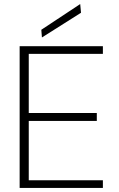

<svg xmlns="http://www.w3.org/2000/svg" viewBox="-20 -928 586 948"><path d="M77 0V-700H488V-662H122V-370H458V-331H122V-38H488V0ZM187 -743 184 -781 376 -908 380 -865Z"/></svg>

Font: DM Sans 18pt ExtraLight
Style: Regular
Weight: 250
Designer: Colophon Foundry, Jonny Pinhorn
Foundry: Colophon Foundry
Version: Version 4.004;gftools[0.9.30]